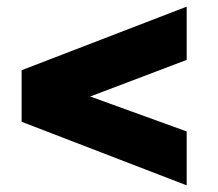

<svg xmlns="http://www.w3.org/2000/svg" viewBox="-20 -629 655 577"><path d="M541 -234 251 -339 541 -449V-609L45 -418V-263L541 -72Z"/></svg>

Font: United Sans Black
Style: Regular
Weight: 900
Designer: Pablo Impallari, Rodrigo Fuenzalida (Modified by Dan O. Williams)
Version: Version 1.000;PS 001.000;hotconv 1.0.88;makeotf.lib2.5.64775